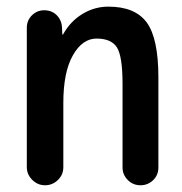

<svg xmlns="http://www.w3.org/2000/svg" viewBox="-20 -550 540 570"><path d="M59.6 -53.7V-467.8Q59.6 -489.3 74.7 -504.4Q89.8 -519.5 111.3 -519.5Q133.8 -519.5 148.4 -504.9Q163.1 -490.2 164.1 -467.8L165 -448.2Q165 -447.3 166 -447.3Q168 -447.3 168 -449.2Q189.5 -487.3 225.1 -508.8Q260.7 -530.3 301.8 -530.3Q380.9 -530.3 415.5 -483.4Q450.2 -436.5 450.2 -320.3V-52.7Q450.2 -30.3 434.6 -15.1Q418.9 0 397 0Q375 0 359.4 -15.6Q343.8 -31.2 343.8 -52.7V-300.8Q343.8 -382.8 327.1 -409.2Q310.5 -435.5 266.6 -435.5Q224.6 -435.5 196.3 -385.7Q168 -335.9 168 -244.1V-53.7Q168 -31.2 151.9 -15.6Q135.7 0 113.8 0Q91.8 0 75.7 -16.1Q59.6 -32.2 59.6 -53.7Z"/></svg>

Font: Rounded-X Mgen+ 1m medium
Style: Regular
Weight: 500
Designer: [Source Han Sans]
Ryoko NISHIZUKA  (kana & ideographs); Paul D. Hunt (Latin, Greek & Cyrillic); Wenlong ZHANG  (bopomofo
Version: Version 1.059.20150602